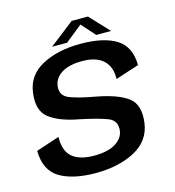

<svg xmlns="http://www.w3.org/2000/svg" viewBox="-107 -802 817 897"><g transform="rotate(-15 301.5 -354.0)"><path d="M247 4.5Q358 4.5 436.2 -37Q514.5 -78.5 526 -162.5Q538 -249.5 489.8 -285.5Q441.5 -321.5 339 -340.5Q259.5 -354.5 216 -371.5Q172.5 -388.5 179 -435Q184 -472.5 220 -495Q256 -517.5 319.5 -517.5Q386 -517.5 420.5 -486.2Q455 -455 453.5 -395L567 -432Q566 -521.5 505.2 -559.5Q444.5 -597.5 333 -597.5Q222.5 -597.5 146.8 -557.2Q71 -517 60 -436Q47.5 -350 95 -312.8Q142.5 -275.5 238 -258Q322 -240.5 367.2 -223.5Q412.5 -206.5 405.5 -156.5Q400.5 -121.5 363.5 -98.8Q326.5 -76 260.5 -76Q190.5 -76 155 -106Q119.5 -136 121 -204L8 -166.5Q10 -71 73.8 -33.2Q137.5 4.5 247 4.5ZM201.5 -618.5H274L356 -684.5L415 -618.5H487L399.5 -711.5H321Z"/></g></svg>

Font: Anybody UltraCondensed Thin Medium
Style: Italic
Weight: 500
Italic angle: -10°
Version: Version 1.111